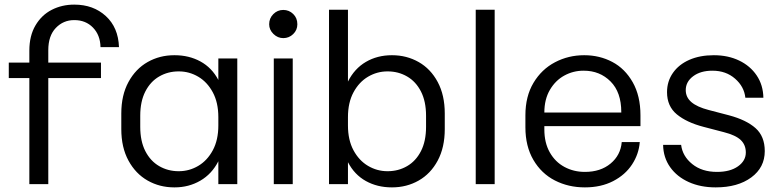

<svg xmlns="http://www.w3.org/2000/svg" viewBox="-20 -807 3376 831"><path d="M417 -536V-469H189V-10H107V-469H18V-536H107V-588Q107 -652 133.5 -697Q160 -742 204 -764.5Q248 -787 301 -787H302Q384 -787 438 -737.5Q492 -688 495 -603H415Q414 -655 382.5 -687.5Q351 -720 302 -720H301Q254 -720 221.5 -686Q189 -652 189 -590V-536Z M1007 -554V-10H925V-109Q897 -54 847 -25Q797 4 736 4H734Q671 4 619 -25.5Q567 -55 536 -112Q505 -169 505 -248V-316Q505 -395 536 -452Q567 -509 619 -538.5Q671 -568 734 -568H736Q798 -568 847.5 -541Q897 -514 925 -461V-554ZM925 -264V-300Q925 -363 901 -407.5Q877 -452 838 -475Q799 -498 754 -498H753Q707 -498 669 -476Q631 -454 609 -411Q587 -368 587 -306V-258Q587 -196 609 -153Q631 -110 669 -88Q707 -66 753 -66H754Q799 -66 838 -89Q877 -112 901 -156.5Q925 -201 925 -264Z M1145 -702Q1145 -728 1163 -746Q1181 -764 1206 -764Q1231 -764 1249 -746.5Q1267 -729 1267 -702Q1267 -677 1249 -659.5Q1231 -642 1206 -642Q1182 -642 1163.5 -660Q1145 -678 1145 -702ZM1165 -554H1247V-10H1165Z M1905 -316V-248Q1905 -169 1874.5 -112Q1844 -55 1792 -25.5Q1740 4 1677 4H1676Q1613 4 1563.5 -23.5Q1514 -51 1486 -105V-10H1404V-765H1486V-454Q1514 -510 1563.5 -539Q1613 -568 1676 -568H1677Q1740 -568 1792 -538.5Q1844 -509 1874.5 -452Q1905 -395 1905 -316ZM1658 -498H1657Q1612 -498 1573 -475Q1534 -452 1510 -407.5Q1486 -363 1486 -300V-264Q1486 -201 1510 -156.5Q1534 -112 1573 -89Q1612 -66 1657 -66H1658Q1704 -66 1742 -88Q1780 -110 1802 -153Q1824 -196 1824 -258V-306Q1824 -368 1802 -411Q1780 -454 1742 -476Q1704 -498 1658 -498Z M2039 -765H2121V-10H2039Z M2752 -308V-261H2336V-247Q2336 -189 2359.5 -147.5Q2383 -106 2423 -84.5Q2463 -63 2511 -63H2512Q2579 -63 2622.5 -99Q2666 -135 2671 -192H2749Q2745 -140 2715.5 -95Q2686 -50 2633.5 -23Q2581 4 2512 4H2511Q2440 4 2381.5 -26Q2323 -56 2288.5 -115Q2254 -174 2254 -256V-308Q2254 -390 2289 -448.5Q2324 -507 2382 -537.5Q2440 -568 2508 -568H2509Q2575 -568 2630 -539Q2685 -510 2718.5 -451Q2752 -392 2752 -308ZM2336 -320H2669V-322Q2669 -408 2622.5 -454.5Q2576 -501 2507 -501H2505Q2461 -501 2422.5 -480Q2384 -459 2360 -418Q2336 -377 2336 -320Z M2850 -180H2928Q2934 -131 2976 -97Q3018 -63 3083 -63H3084Q3140 -63 3174 -87Q3208 -111 3208 -147Q3208 -180 3186 -201Q3164 -222 3113 -235L3025 -258Q2952 -277 2909.5 -312Q2867 -347 2867 -408Q2867 -455 2892.5 -491.5Q2918 -528 2963.5 -548Q3009 -568 3069 -568H3070Q3131 -568 3179 -545Q3227 -522 3255 -480.5Q3283 -439 3284 -384H3206Q3201 -432 3161.5 -466.5Q3122 -501 3064 -501H3063Q3012 -501 2980 -477Q2948 -453 2948 -417Q2948 -386 2972.5 -365Q2997 -344 3047 -331L3135 -308Q3210 -288 3250 -252.5Q3290 -217 3290 -153Q3290 -82 3231.5 -39Q3173 4 3078 4H3077Q3012 4 2961 -19Q2910 -42 2880.5 -83.5Q2851 -125 2850 -180Z"/></svg>

Font: Kakao Big Sans
Style: Regular
Weight: 400
Designer: Park Young-rak; Lee Sang-min; Kim Jung-jin; Min Bon; Park Min-gyu;
Foundry: Kakao Corporation
Version: Version 2.003